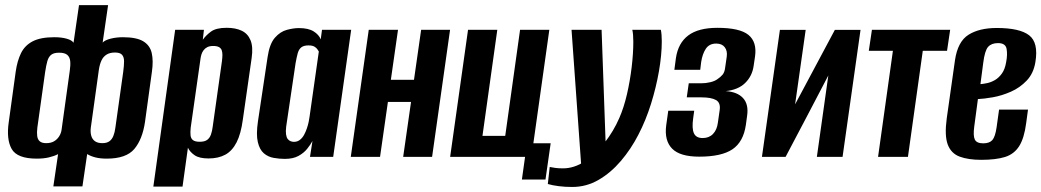

<svg xmlns="http://www.w3.org/2000/svg" viewBox="-20 -611 4057 748"><path d="M187.8 115.3 206.3 -10.5Q190.6 -2.5 170.3 2.2Q150 7 123.4 7Q47 7 25.6 -30.5Q4.2 -68 14.2 -136L41.2 -332Q47.2 -374 61.9 -404Q76.6 -434 107.3 -450Q138 -466 191.4 -466Q219.7 -466 240 -460.2Q260.2 -454.4 266.5 -444.5L287.8 -591H401.1L379.9 -445.1Q388.7 -454.7 411.1 -460.4Q433.5 -466 458.7 -466Q512.1 -466 538.3 -450Q564.5 -434 571.2 -404Q577.9 -374 571.9 -332L544.9 -136Q534.9 -68 503.2 -30.5Q471.5 7 395.7 7Q370.2 7 351.6 2.2Q333.1 -2.5 319.6 -10.8L301.1 115.3ZM159.8 -53.3Q178.1 -53.3 190.5 -60.5Q202.9 -67.7 210.7 -80.2Q218.4 -92.7 220 -106.4L251.8 -335.3Q255.1 -357.5 253.5 -373.2Q251.8 -388.9 241.9 -397.3Q231.9 -405.7 210.2 -405.7Q190.1 -405.7 179.7 -397.8Q169.4 -389.8 164.6 -373.4Q159.9 -357 155.9 -330.7L125.5 -113.8Q123.2 -94.8 124.9 -81.3Q126.5 -67.8 134.9 -60.5Q143.4 -53.3 159.8 -53.3ZM378.7 -53.3Q395.8 -53.3 406 -60.5Q416.2 -67.8 421.7 -81.7Q427.3 -95.5 429.5 -113.8L460 -330.7Q463.3 -355.6 463.3 -372Q463.4 -388.5 455.6 -397.4Q447.9 -406.4 427.8 -406.4Q408 -406.4 395.1 -398.3Q382.2 -390.2 375.3 -375.4Q368.4 -360.7 365.1 -338.8L333.7 -113.2Q331.7 -97.1 335.2 -83.3Q338.7 -69.4 349.3 -61.3Q360 -53.3 378.7 -53.3Z M577.4 116 662.4 -495H774.5L770.1 -456.2Q781.8 -473 801.9 -487.9Q822 -502.7 862.8 -502.7Q897.6 -502.7 921.5 -491.4Q945.4 -480 956 -454.3Q966.7 -428.5 960.4 -385L926 -144.8Q918.6 -89.6 901.7 -56.4Q884.7 -23.1 857.7 -8.4Q830.7 6.3 792.5 6.3Q756.5 6.3 738.3 -6.2Q720.1 -18.7 712.1 -35.4L691.1 116ZM758 -58.7Q777.3 -58.7 787.2 -66.1Q797.1 -73.5 801.9 -87.1Q806.6 -100.6 808.6 -117L844.7 -373.2Q846.3 -386 846.5 -396.6Q846.6 -407.2 843.8 -415.2Q841 -423.1 833.1 -427.5Q825.2 -431.9 810.4 -431.9Q796.2 -431.9 787.2 -427.1Q778.1 -422.3 772.8 -414.9Q767.4 -407.6 764.8 -399Q762.2 -390.4 761.2 -382.7L723 -114.1Q721.1 -97.4 722.3 -84.5Q723.4 -71.6 731.7 -65.2Q740 -58.7 758 -58.7Z M1089.5 8Q1068.2 8 1046.4 4.1Q1024.6 0.3 1008.1 -13.6Q991.6 -27.5 984.5 -57.2Q977.3 -86.8 985 -138.7L1022.5 -388.8Q1030.1 -440.3 1051 -464.1Q1071.9 -487.9 1097.6 -494.7Q1123.3 -501.6 1144.5 -501.6Q1181.3 -501.6 1201.9 -488.7Q1222.5 -475.8 1229.5 -457.7L1234.5 -495H1348.1L1278.1 0H1187.7L1197.3 -61.6Q1189.3 -46.8 1176.3 -30.8Q1163.4 -14.8 1142.5 -3.4Q1121.6 8 1089.5 8ZM1125 -58.4Q1138.4 -58.4 1148.1 -65.9Q1157.8 -73.4 1164.5 -85.4Q1171.1 -97.5 1175.6 -111Q1180.2 -124.6 1182.6 -136.5Q1185 -148.5 1186 -156.5L1222.1 -410.4Q1220.1 -413.3 1216.5 -418.9Q1213 -424.5 1205 -429.3Q1197.1 -434.1 1181.6 -434.1Q1163.5 -434.1 1153.9 -426.6Q1144.3 -419.1 1140 -404Q1135.8 -388.9 1131.5 -364.7L1094.9 -117.6Q1092.6 -99.3 1094.4 -87.5Q1096.1 -75.6 1100.9 -69.5Q1105.7 -63.4 1112.1 -60.9Q1118.4 -58.4 1125 -58.4Z M1346.6 0 1416.6 -495H1530.6L1502.7 -300H1592.8L1620.7 -495H1733.4L1663.4 0H1550.7L1581.3 -213.8H1491.2L1460.6 0Z M2013.2 88.5 2025.6 0H1733.7L1803.4 -495H1917.4L1859.6 -81.7H1948.3L2006.1 -495H2120.1L2057.9 -52.8H2125.3L2105.1 88.5Z M2209.5 117.4Q2181.1 117.4 2157 114.3Q2132.8 111.3 2114.2 105.9L2121.6 39.5Q2131.4 41.5 2143.6 43.2Q2155.9 44.9 2173.4 44.9Q2216.8 44.9 2258.5 17.5Q2300.2 -10 2335.4 -55Q2370.6 -100.1 2392.8 -151.5Q2410.7 -192.4 2422.6 -244.1Q2434.5 -295.9 2440.9 -349.6Q2447.3 -403.4 2447.3 -448.6Q2447.3 -463.3 2446.3 -475.1Q2445.3 -487 2443.3 -495H2554.5Q2558.2 -477.7 2558.2 -449.9Q2558.2 -397.2 2547.2 -333.8Q2536.2 -270.5 2516.2 -206.4Q2496.2 -142.4 2467.4 -86.9Q2438.4 -30.3 2398.8 16.1Q2359.2 62.5 2311.7 89.9Q2264.1 117.4 2209.5 117.4ZM2245.7 52.9 2206.6 -495H2323.7L2341.3 -1.2Z M2704.2 -0.7Q2629 -0.7 2598.4 -32Q2567.7 -63.3 2575.4 -122.6L2583.4 -179.5H2684.5L2680.5 -150.3Q2674.9 -110.9 2683.3 -92Q2691.7 -73.2 2717.5 -73.2Q2742.5 -73.2 2757.8 -89.2Q2773.2 -105.1 2776.8 -133.4L2783.8 -182.7Q2787.8 -210.6 2769.5 -221.2Q2751.1 -231.7 2712.5 -231.7H2655.5L2663.3 -286.5H2711.9Q2729.5 -286.5 2747.2 -290.7Q2764.9 -295 2774.7 -302.4Q2786.7 -310.3 2794.9 -319.9Q2803.1 -329.5 2805.1 -347.9L2811.2 -389.8Q2814.5 -412.7 2803.5 -427Q2792.6 -441.3 2770.2 -441.3Q2743.5 -441.3 2730 -421.4Q2716.6 -401.5 2711.6 -369.2L2708 -339.1H2607.2L2613.3 -385.1Q2622 -443.3 2661.3 -472.9Q2700.7 -502.6 2774.9 -502.6Q2861.7 -502.6 2895.6 -475.2Q2929.5 -447.8 2921.5 -391.1L2916 -353.9Q2910.4 -314.8 2883.3 -288Q2856.3 -261.2 2807.1 -256Q2852.5 -253.2 2874.8 -228.9Q2897 -204.6 2890.7 -160.6L2885.7 -123.9Q2876 -58.1 2833.5 -29.4Q2791 -0.7 2704.2 -0.7Z M2948.4 0 3018.4 -494.7H3118.8L3077.6 -204.5L3232.5 -494.7H3332.5L3262.5 0H3162.4L3207 -317Q3165.2 -237.5 3124.1 -158.5Q3083 -79.6 3040.6 0Z M3400.8 0 3458.6 -413H3364.7L3376.9 -495H3681.7L3669.5 -413H3575L3517.2 0Z M3802.7 11.7Q3752.2 11.7 3718.7 -0.8Q3685.2 -13.3 3672.2 -48.1Q3659.3 -83 3668.3 -149.6L3700.5 -376.8Q3711.2 -449.2 3753.2 -475.6Q3795.2 -502 3863 -502Q3952.7 -502 3989.5 -473.4Q4026.3 -444.8 4013.7 -369Q4006.5 -325 3980 -297.2Q3953.6 -269.3 3918.4 -253.8Q3883.1 -238.3 3848.3 -232.1Q3813.5 -226 3789.8 -225L3775.5 -118Q3770.6 -81.5 3777.9 -67Q3785.2 -52.6 3810.5 -52.6Q3834.7 -52.6 3846 -65.3Q3857.2 -78.1 3862.5 -114.5L3872.2 -183.9H3984.9L3977.9 -131.9Q3970.2 -72.7 3950.6 -41.7Q3931 -10.6 3895.3 0.6Q3859.6 11.7 3802.7 11.7ZM3799.6 -283.1Q3810.6 -284.1 3825.7 -287.2Q3840.8 -290.3 3855.9 -299Q3871 -307.7 3883.1 -324.4Q3895.2 -341.1 3899.8 -369Q3905.6 -398.4 3901.5 -420.7Q3897.4 -443.1 3868.1 -443.1Q3842.5 -443.1 3829.4 -428.3Q3816.4 -413.5 3810.5 -366Z"/></svg>

Font: Alumni Sans Thin
Style: Italic
Weight: 100
Italic angle: -8°
Designer: Robert E. Leuschke
Foundry: Robert E. Leuschke
Version: Version 1.016